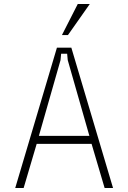

<svg xmlns="http://www.w3.org/2000/svg" viewBox="-20 -938 640 958"><path d="M544 0H502L437 -220H163L98 0H56L264 -700H336ZM426 -260 318 -638 315 -670H285L282 -638L174 -260ZM428 -918 319 -763H289L368 -918Z"/></svg>

Font: Fliege Mono Thin
Style: Regular
Weight: 100
Version: Version 0.020;Glyphs 3.3 (3306)